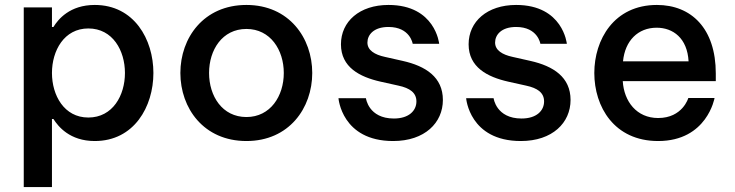

<svg xmlns="http://www.w3.org/2000/svg" viewBox="-20 -560 2970 776"><path d="M190 196V-79H196C215 -49 262 10 363 10C522 10 600 -129 600 -265C600 -401 522 -540 363 -540C262 -540 215 -482 196 -451H190V-530H76V196ZM190 -265C190 -355 239 -445 337 -445C436 -445 485 -355 485 -265C485 -175 436 -85 337 -85C239 -85 190 -175 190 -265Z M976 10C1148 10 1242 -123 1242 -265C1242 -407 1148 -540 976 -540C803 -540 709 -407 709 -265C709 -123 803 10 976 10ZM976 -87C878 -87 825 -172 825 -265C825 -358 878 -443 976 -443C1073 -443 1127 -358 1127 -265C1127 -172 1073 -87 976 -87Z M1569 10C1697 10 1770 -64 1770 -156C1770 -248 1701 -293 1607 -314L1536 -330C1494 -339 1465 -357 1465 -388C1465 -419 1490 -451 1550 -451C1638 -451 1648 -383 1648 -383H1755C1755 -383 1740 -540 1550 -540C1433 -540 1358 -473 1358 -381C1358 -288 1434 -249 1518 -230L1590 -214C1637 -204 1663 -185 1663 -150C1663 -113 1633 -81 1572 -81C1469 -81 1459 -163 1459 -163H1348C1348 -163 1361 10 1569 10Z M2085 10C2213 10 2286 -64 2286 -156C2286 -248 2217 -293 2123 -314L2052 -330C2010 -339 1981 -357 1981 -388C1981 -419 2006 -451 2066 -451C2154 -451 2164 -383 2164 -383H2271C2271 -383 2256 -540 2066 -540C1949 -540 1874 -473 1874 -381C1874 -288 1950 -249 2034 -230L2106 -214C2153 -204 2179 -185 2179 -150C2179 -113 2149 -81 2088 -81C1985 -81 1975 -163 1975 -163H1864C1864 -163 1877 10 2085 10Z M2640 10C2838 10 2868 -164 2868 -164H2762C2762 -164 2739 -83 2640 -83C2553 -83 2502 -150 2497 -232H2873V-263C2873 -445 2774 -540 2635 -540C2461 -540 2382 -399 2382 -265C2382 -129 2462 10 2640 10ZM2498 -312C2506 -396 2559 -448 2634 -448C2700 -448 2758 -406 2763 -312Z"/></svg>

Font: Be Vietnam Pro Medium
Style: Regular
Weight: 500
Designer: Lam Bao, Tony Le, Vietanh Nguyen
Foundry: Yellow Type Foundry
Version: Version 1.002